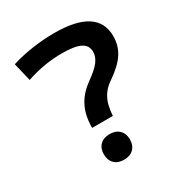

<svg xmlns="http://www.w3.org/2000/svg" viewBox="-176 -862 933 995"><g transform="rotate(-30 290.5 -365.0)"><path d="M217 -216Q217 -259 226.5 -296.5Q236 -334 259.5 -368.5Q283 -403 326 -434Q377 -470 398 -498Q419 -526 419 -555Q419 -594 384.5 -611.5Q350 -629 275 -629Q222 -629 170 -620.5Q118 -612 61 -593L35 -702Q92 -720 159 -730Q226 -740 292 -740Q550 -740 550 -573Q550 -517 521 -472Q492 -427 423 -380Q392 -359 374.5 -332.5Q357 -306 350 -276.5Q343 -247 341 -216ZM279 10Q243 10 222 -10.5Q201 -31 201 -67Q201 -102 222 -122.5Q243 -143 279 -143Q315 -143 336 -122.5Q357 -102 357 -67Q357 -31 336 -10.5Q315 10 279 10Z"/></g></svg>

Font: M PLUS 2 Thin SemiBold
Style: Regular
Weight: 600
Version: Version 1.001